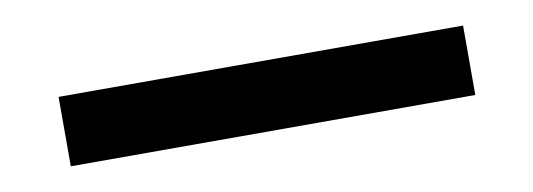

<svg xmlns="http://www.w3.org/2000/svg" viewBox="-26 -16 658 237"><g transform="rotate(-10 303.0 102.5)"><path d="M50 59H557V146H50Z"/></g></svg>

Font: Encode Sans Normal
Style: Medium
Weight: 500
Designer: Pablo Impallari, Andres Torresi
Foundry: Pablo Impallari, Andres Torresi
Version: Version 1.000; ttfautohint (v1.00) -l 8 -r 50 -G 200 -x 14 -